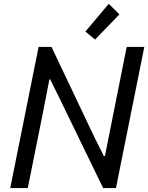

<svg xmlns="http://www.w3.org/2000/svg" viewBox="-20 -959 756 979"><path d="M32.2 0 176.8 -719.7H242.7L461.4 -259.3L509.3 -163.6H515.1L550.8 -342.8L626 -719.7H715.8L571.3 0H505.9L283.7 -457.5L235.8 -554.2H231.9L198.2 -380.9L121.6 0ZM464.8 -757.3 415.5 -798.3 534.7 -939.5 588.9 -885.7Z"/></svg>

Font: Reddit Sans
Style: Italic
Weight: 400
Italic angle: -11.25°
Designer: Stephen Hutchings
Version: Version 1.013